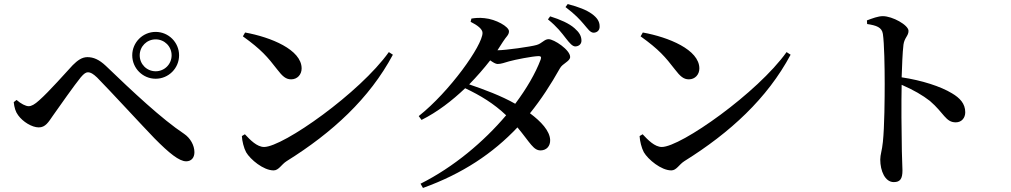

<svg xmlns="http://www.w3.org/2000/svg" viewBox="-20 -856 5010 951"><path d="M635 -582C635 -518 687 -466 751 -466C815 -466 867 -518 867 -582C867 -646 815 -698 751 -698C687 -698 635 -646 635 -582ZM672 -582C672 -626 707 -661 751 -661C795 -661 830 -626 830 -582C830 -538 795 -503 751 -503C707 -503 672 -538 672 -582ZM48 -350C51 -323 57 -302 70 -285C93 -253 138 -225 172 -225C205 -225 220 -251 242 -283C275 -330 349 -435 380 -473C396 -492 406 -498 416 -498C428 -498 441 -491 461 -472C525 -407 684 -234 745 -171C818 -97 868 -57 902 -57C927 -57 943 -74 943 -102C943 -136 923 -172 892 -193C782 -266 636 -403 504 -530C471 -561 443 -573 413 -573C386 -573 364 -557 340 -533C309 -500 223 -402 174 -359C152 -339 136 -330 122 -330C107 -330 84 -342 62 -361Z M1194 -695 1183 -676C1275 -610 1305 -574 1353 -512C1379 -478 1396 -463 1422 -463C1453 -463 1474 -487 1474 -517C1474 -610 1321 -672 1194 -695ZM1906 -598C1763 -397 1382 -128 1288 -128C1253 -128 1219 -163 1193 -191L1178 -182C1179 -158 1188 -122 1199 -102C1220 -66 1285 -12 1335 -12C1361 -12 1373 -41 1400 -58C1626 -199 1810 -368 1926 -585Z M2783 -666C2801 -643 2815 -626 2830 -626C2849 -627 2861 -639 2860 -657C2859 -678 2850 -695 2826 -716C2799 -740 2756 -759 2705 -775L2694 -760C2740 -723 2762 -693 2783 -666ZM2871 -737C2892 -713 2903 -694 2921 -694C2939 -695 2951 -707 2950 -726C2950 -749 2938 -768 2912 -787C2884 -807 2848 -821 2792 -836L2781 -821C2831 -783 2851 -760 2871 -737ZM2063 54 2075 75C2272 4 2422 -97 2543 -225C2607 -148 2622 -110 2659 -111C2687 -112 2706 -132 2705 -163C2703 -208 2660 -254 2605 -295C2660 -363 2708 -437 2753 -517C2766 -542 2804 -552 2804 -574C2804 -609 2724 -662 2697 -662C2676 -662 2664 -640 2637 -633C2610 -625 2484 -607 2444 -607L2471 -649C2487 -675 2501 -682 2501 -701C2501 -724 2436 -761 2380 -766C2353 -769 2334 -767 2315 -764L2311 -748C2345 -731 2370 -712 2370 -693C2370 -631 2207 -402 2054 -281L2068 -262C2146 -301 2219 -357 2284 -419C2360 -383 2426 -343 2487 -285C2376 -154 2228 -29 2063 54ZM2304 -438C2342 -477 2377 -517 2408 -557C2422 -547 2435 -539 2445 -539C2462 -539 2480 -546 2501 -552C2533 -561 2616 -577 2646 -578C2658 -579 2663 -574 2658 -561C2632 -492 2588 -417 2532 -342C2464 -381 2375 -414 2304 -438Z M3164 -695 3153 -676C3245 -610 3275 -574 3323 -512C3349 -478 3366 -463 3392 -463C3423 -463 3444 -487 3444 -517C3444 -610 3291 -672 3164 -695ZM3876 -598C3733 -397 3352 -128 3258 -128C3223 -128 3189 -163 3163 -191L3148 -182C3149 -158 3158 -122 3169 -102C3190 -66 3255 -12 3305 -12C3331 -12 3343 -41 3370 -58C3596 -199 3780 -368 3896 -585Z M4274 -755 4275 -737C4321 -730 4348 -721 4353 -688C4360 -641 4362 -523 4362 -441C4362 -374 4361 -227 4353 -153C4349 -111 4340 -90 4340 -66C4340 -9 4364 46 4407 46C4439 46 4450 29 4450 -12C4450 -27 4448 -59 4447 -108C4445 -203 4444 -348 4446 -436C4506 -410 4550 -384 4586 -356C4656 -296 4664 -250 4714 -250C4744 -250 4761 -273 4761 -300C4761 -343 4734 -371 4695 -394C4639 -428 4546 -458 4446 -473C4448 -531 4450 -593 4455 -635C4460 -670 4480 -678 4480 -703C4480 -732 4400 -776 4353 -776C4329 -776 4301 -765 4274 -755Z"/></svg>

Font: Noto Serif SC SemiBold
Style: Regular
Weight: 600
Designer: Ryoko NISHIZUKA 西塚涼子 (kana & ideographs); Frank Grießhammer (Latin, Greek & Cyrillic); Wenlong ZHANG 张文龙 (bopomofo); San
Foundry: Adobe
Version: Version 2.001;hotconv 1.1.0;makeotfexe 2.6.0